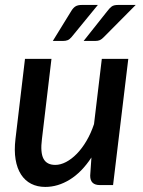

<svg xmlns="http://www.w3.org/2000/svg" viewBox="-20 -748 576 776"><path d="M498.5 -510 437 0H383.5Q344.5 0 344.5 -38L349.5 -111.5Q310.5 -52 262.2 -22.2Q214 7.5 163 7.5Q131 7.5 106 -5.2Q81 -18 65 -42.8Q49 -67.5 43 -103.5Q37 -139.5 42.5 -186L81 -510H188L149.5 -186Q142.5 -131.5 155.8 -106.5Q169 -81.5 203.5 -81.5Q224.5 -81.5 247 -93.2Q269.5 -105 290.5 -126.5Q311.5 -148 329.5 -178.5Q347.5 -209 360 -246.5L391.5 -510ZM375.5 -728 269.5 -598.5Q261.5 -589 253.8 -585.8Q246 -582.5 234.5 -582.5H193.5L268 -703.5Q275.5 -716 284.8 -722Q294 -728 311 -728ZM528.5 -728 400 -598.5Q391.5 -589.5 384 -586Q376.5 -582.5 365 -582.5H318L414 -703.5Q423 -715.5 431.5 -721.8Q440 -728 457 -728Z"/></svg>

Font: Lato SemiBold
Style: Italic
Weight: 600
Italic angle: -7°
Designer: Lukasz Dziedzic with Adam Twardoch and Botio Nikoltchev
Foundry: tyPoland Lukasz Dziedzic
Version: Version 2.015; 2015-08-06; http://www.latofonts.com/